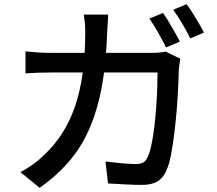

<svg xmlns="http://www.w3.org/2000/svg" viewBox="-20 -853 1040 919"><path d="M760 -791Q773 -774 787.5 -749Q802 -724 816.5 -699Q831 -674 841 -654L775 -626Q760 -656 737.5 -696Q715 -736 695 -764ZM873 -833Q887 -815 902.5 -790Q918 -765 932.5 -740.5Q947 -716 956 -697L891 -669Q875 -701 852.5 -739.5Q830 -778 809 -806ZM498 -783Q497 -765 495.5 -740.5Q494 -716 493 -698Q488 -546 466 -431.5Q444 -317 404.5 -229.5Q365 -142 306.5 -75.5Q248 -9 170 46L78 -29Q105 -43 136 -65Q167 -87 193 -113Q241 -158 277 -214Q313 -270 337.5 -339.5Q362 -409 375 -497.5Q388 -586 388 -696Q388 -707 387.5 -723Q387 -739 385 -755Q383 -771 381 -783ZM843 -572Q841 -560 839 -545.5Q837 -531 836 -521Q835 -491 833 -442Q831 -393 826.5 -335.5Q822 -278 815 -220.5Q808 -163 799 -114.5Q790 -66 776 -36Q761 -1 733.5 15.5Q706 32 660 32Q620 32 577.5 29.5Q535 27 497 25L485 -80Q524 -75 561.5 -71.5Q599 -68 630 -68Q653 -68 666 -75.5Q679 -83 687 -102Q697 -123 705 -160.5Q713 -198 718.5 -244Q724 -290 727.5 -338Q731 -386 732.5 -429.5Q734 -473 734 -506H224Q196 -506 163.5 -505Q131 -504 102 -502V-607Q131 -604 163 -602Q195 -600 224 -600H704Q724 -600 741 -601.5Q758 -603 773 -606Z"/></svg>

Font: Noto Sans KR Medium
Style: Regular
Weight: 500
Designer: Ryoko NISHIZUKA  (kana, bopomofo & ideographs); Paul D. Hunt (Latin, Greek & Cyrillic); Sandoll Communications , Soo-you
Foundry: Adobe
Version: Version 2.004-H2;hotconv 1.0.118;makeotfexe 2.5.65603